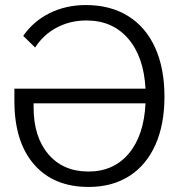

<svg xmlns="http://www.w3.org/2000/svg" viewBox="-20 -730 708 760"><path d="M631 -347Q631 -237 595 -156.5Q559 -76 491.5 -33Q424 10 331 10Q192 10 114.5 -79.5Q37 -169 37 -330V-379H556Q549 -506 487 -577.5Q425 -649 322 -649Q258 -649 205 -621Q152 -593 119 -542L72 -588Q112 -646 176.5 -678Q241 -710 320 -710Q417 -710 487 -666.5Q557 -623 594 -541.5Q631 -460 631 -347ZM556 -321H113V-305Q113 -188 171.5 -119.5Q230 -51 330 -51Q430 -51 490 -122.5Q550 -194 556 -321Z"/></svg>

Font: Sarabun Light
Style: Regular
Weight: 300
Designer: Suppakit Chalermlarp | Katatrad Co.,Ltd.
Foundry: Cadson Demak Co.,Ltd.
Version: Version 1.000; ttfautohint (v1.6)